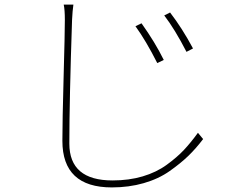

<svg xmlns="http://www.w3.org/2000/svg" viewBox="-20 -775 1040 834"><path d="M568.4 -661.1 594.7 -673.8Q653.3 -591.8 691.4 -514.6L663.1 -501Q614.3 -597.7 568.4 -661.1ZM693.4 -708 718.8 -720.7Q771.5 -652.3 818.4 -564.5L790 -549.8Q739.3 -648.4 693.4 -708ZM256.8 -754.9H298.8Q294.9 -728.5 293 -688.5Q281.2 -336.9 281.2 -151.4Q281.2 8.8 468.8 8.8Q540 8.8 599.6 -8.8Q659.2 -26.4 704.1 -59.1Q749 -91.8 778.8 -123.5Q808.6 -155.3 839.8 -198.2L862.3 -170.9Q831.1 -129.9 798.3 -98.1Q765.6 -66.4 717.3 -32.2Q668.9 2 604.5 20.5Q540 39.1 465.8 39.1Q251 39.1 251 -163.1Q251 -248 256.3 -439.9Q261.7 -631.8 261.7 -688.5Q261.7 -732.4 256.8 -754.9Z"/></svg>

Font: GenEi Gothic M ExtraLight
Style: Regular
Weight: 200
Designer: o_tamon (Modified); [Source Han Sans]
Ryoko NISHIZUKA  (kana & ideographs); Paul D. Hunt (Latin, Greek & Cyrillic); Wenl
Version: Version 1.1a;Original Version 1.004